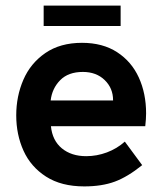

<svg xmlns="http://www.w3.org/2000/svg" viewBox="-20 -656 581 686"><path d="M38 -244Q38 -312 63.5 -371Q89 -430 142 -466.5Q195 -503 273 -503Q347 -503 398.5 -469.5Q450 -436 476 -379Q502 -322 502 -251Q502 -232 499 -205H162Q167 -154 201 -126Q235 -98 288 -98Q326 -98 362 -111.5Q398 -125 426 -150L488 -66Q436 -24 390 -7Q344 10 281 10Q199 10 144.5 -25Q90 -60 64 -117.5Q38 -175 38 -244ZM384 -297V-298Q384 -341 354 -370Q324 -399 276 -399Q224 -399 195 -369.5Q166 -340 161 -297ZM136 -636H411V-563H136Z"/></svg>

Font: Hanken Grotesk
Style: Bold
Weight: 700
Designer: Alfredo Marco Pradil
Foundry: Hanken Design Co.
Version: Version 3.014